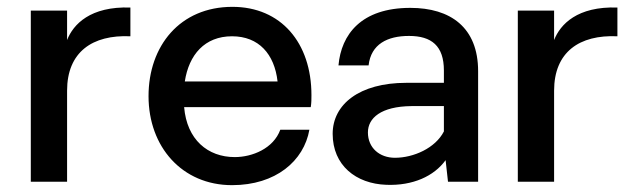

<svg xmlns="http://www.w3.org/2000/svg" viewBox="-20 -531 1845 561"><path d="M361 -509C244 -513 194 -460 176 -414V-500H70V0H176V-266C176 -379 250 -430 361 -425Z M890 -253C890 -406 801 -511 659 -511C506 -511 414 -397 414 -250C414 -102 512 10 658 10C786 10 868 -61 884 -152H799C779 -97 717 -72 666 -72C587 -72 526 -123 518 -218H888C890 -230 890 -242 890 -253ZM658 -425C736 -425 782 -373 791 -293H520C532 -371 578 -425 658 -425Z M1109 9C1186 12 1248 -16 1282 -63L1289 0H1377V-323C1377 -451 1296 -508 1179 -508C1035 -508 977 -430 969 -340H1057C1064 -402 1112 -426 1175 -426C1241 -426 1277 -397 1277 -325V-289H1167C1030 -289 952 -226 952 -140C952 -48 1020 6 1109 9ZM1134 -70C1089 -70 1055 -99 1055 -144C1055 -186 1093 -220 1182 -221H1277V-147C1252 -98 1188 -70 1134 -70Z M1784 -509C1667 -513 1617 -460 1599 -414V-500H1493V0H1599V-266C1599 -379 1673 -430 1784 -425Z"/></svg>

Font: Oakes Medium
Style: Regular
Weight: 500
Designer: Samuel Oakes
Foundry: Samuel Oakes
Version: Version 1.003;PS 001.003;hotconv 1.0.88;makeotf.lib2.5.64775